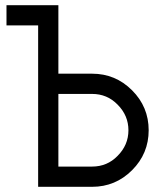

<svg xmlns="http://www.w3.org/2000/svg" viewBox="-20 -720 633 740"><path d="M5 -622H127V0H335Q425 0 489 -64Q553 -128 553 -218Q553 -308 489 -372Q425 -436 335 -436H205V-700H5ZM205 -358H335Q393 -358 433 -317Q475 -275 475 -218Q475 -161 433 -119Q393 -78 335 -78H205Z"/></svg>

Font: Unageo
Style: Regular
Weight: 400
Designer: Richard Sepsi
Foundry: Richard Sepsi
Version: Version 2.000